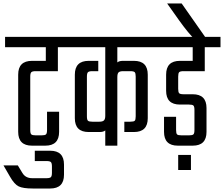

<svg xmlns="http://www.w3.org/2000/svg" viewBox="-49 -833 1281 1098"><path d="M282 -426H155Q136 -426 130 -420Q124 -414 124 -395V-90Q124 -70 130 -64.5Q136 -59 155 -59H189Q208 -59 214 -64.5Q220 -70 220 -90V-194H289V-79Q289 0 210 0H134Q55 0 55 -79V-406Q55 -485 134 -485H213V-563H-20V-622H354V-563H282Z M238 29Q317 29 317 108V166Q317 245 238 245H138Q83 245 58 233Q33 221 8 177L-29 113H53L79 156Q97 186 135 186H217Q236 186 242 180Q248 174 248 155V119Q248 100 242 94Q236 88 217 88H150V29Z M861 -563H622V-476Q632 -485 654 -485H717Q796 -485 796 -406V-157Q796 -78 717 -78H662V-137H696Q716 -137 721.5 -142.5Q727 -148 727 -168V-395Q727 -414 721.5 -420Q716 -426 696 -426H656Q636 -426 629 -419Q622 -412 622 -392V0H553V-87Q542 -78 521 -78H458Q379 -78 379 -157V-406Q379 -485 458 -485H513V-426H479Q460 -426 454 -420Q448 -414 448 -395V-168Q448 -148 454 -142.5Q460 -137 479 -137H519Q538 -137 545.5 -144.5Q553 -152 553 -171V-563H314V-622H861Z M1122 -426H1001Q981 -426 975.5 -420Q970 -414 970 -395V-325Q970 -306 975.5 -300Q981 -294 1001 -294H1053Q1132 -294 1132 -215V-79Q1132 0 1053 0H968Q889 0 889 -79V-165H958V-90Q958 -70 963.5 -64.5Q969 -59 989 -59H1032Q1051 -59 1057 -64.5Q1063 -70 1063 -90V-204Q1063 -224 1057 -229.5Q1051 -235 1032 -235H980Q901 -235 901 -314V-406Q901 -485 980 -485H1053V-563H821V-622H1212V-563H1122ZM970 139V53H1043V139Z M990 -813 1133 -609H1064Q1031 -639 975 -717L907 -813Z"/></svg>

Font: Teko Light
Style: Regular
Weight: 300
Designer: Manushi Parikh, Jonny Pinhorn
Foundry: Indian Type Foundry
Version: Version 1.105;PS 1.0;hotconv 1.0.78;makeotf.lib2.5.61930; tt